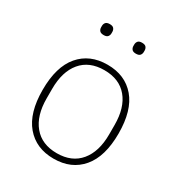

<svg xmlns="http://www.w3.org/2000/svg" viewBox="-168 -814 881 942"><g transform="rotate(30 272.0 -343.0)"><path d="M272 12Q172 12 114.5 -56Q57 -124 57 -254Q57 -385 114.5 -452.5Q172 -520 272 -520Q372 -520 429.5 -452.5Q487 -385 487 -254Q487 -124 429.5 -56Q372 12 272 12ZM272 -19Q357 -19 403 -74.5Q449 -130 449 -227V-281Q449 -379 403 -434Q357 -489 272 -489Q187 -489 141 -434Q95 -379 95 -281V-227Q95 -130 141 -74.5Q187 -19 272 -19ZM182 -636Q165 -636 158.5 -644Q152 -652 152 -663V-671Q152 -682 158.5 -690Q165 -698 182 -698Q198 -698 204.5 -690Q211 -682 211 -671V-663Q211 -652 204.5 -644Q198 -636 182 -636ZM364 -636Q348 -636 341.5 -644Q335 -652 335 -663V-671Q335 -682 341.5 -690Q348 -698 364 -698Q381 -698 387.5 -690Q394 -682 394 -671V-663Q394 -652 387.5 -644Q381 -636 364 -636Z"/></g></svg>

Font: IBM Plex Sans Hebrew ExtLt
Style: Regular
Weight: 200
Designer: Mike Abbink, Paul van der Laan, Pieter van Rosmalen, Yanek Iontef
Foundry: Bold Monday
Version: Version 1.3